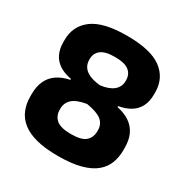

<svg xmlns="http://www.w3.org/2000/svg" viewBox="-156 -782 895 927"><g transform="rotate(30 292.0 -319.0)"><path d="M291 16.5Q219 16.5 169.5 3.5Q120 -9.5 89.8 -33.8Q59.5 -58 45.8 -91.8Q32 -125.5 32 -166.5V-178.5Q32 -222 46.5 -253.2Q61 -284.5 89.5 -304Q118 -323.5 159.5 -332V-337.5Q120 -344.5 93.2 -361.8Q66.5 -379 52.8 -406.8Q39 -434.5 39 -473V-485Q39 -563 99.2 -608.2Q159.5 -653.5 291 -653.5Q424 -653.5 484.2 -608.2Q544.5 -563 544.5 -485V-473Q544.5 -434 530.5 -406.2Q516.5 -378.5 489.5 -361.5Q462.5 -344.5 422.5 -337.5V-332Q465 -323 493.5 -303.5Q522 -284 536.5 -253.2Q551 -222.5 551 -178.5V-166.5Q551 -127 538.5 -93.8Q526 -60.5 496.5 -35.8Q467 -11 416.5 2.8Q366 16.5 291 16.5ZM293 -106.5Q351 -106.5 373.8 -127.2Q396.5 -148 396.5 -182V-187Q396.5 -222.5 371 -242.5Q345.5 -262.5 287.5 -271.5Q233.5 -262.5 210.2 -241.2Q187 -220 187 -187V-182Q187 -147.5 210.8 -127Q234.5 -106.5 293 -106.5ZM295.5 -380.5Q342.5 -386 368 -406.5Q393.5 -427 393.5 -461V-465Q393.5 -497.5 369.8 -516.5Q346 -535.5 291 -535.5Q237.5 -535.5 213.8 -516.8Q190 -498 190 -466V-461.5Q190 -439 201.2 -422.2Q212.5 -405.5 235.8 -395Q259 -384.5 295.5 -380.5Z"/></g></svg>

Font: Anek Odia
Style: Bold
Weight: 700
Designer: Yesha Goshar & Mahesh Sahu (Odia), Yesha Goshar (Latin)
Foundry: Ek Type
Version: Version 1.003